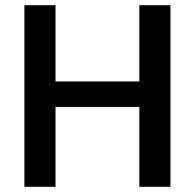

<svg xmlns="http://www.w3.org/2000/svg" viewBox="-20 -720 751 740"><path d="M517 0V-700H637V0ZM74 0V-700H194V0ZM176 -308V-406H539V-308Z"/></svg>

Font: DM Sans 10pt SemiBold
Style: Regular
Weight: 600
Version: Version 4.004;gftools[0.9.30]